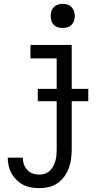

<svg xmlns="http://www.w3.org/2000/svg" viewBox="-20 -753 540 996"><path d="M185 223Q164 223 142.5 219.5Q121 216 102 206.5Q83 197 67 181.5Q51 166 40.5 147.5Q30 129 25 107.5Q20 86 20 65H98Q98 83 104 99.5Q110 116 122 129Q134 142 151 147.5Q168 153 185 153Q200 153 214.5 147.5Q229 142 239.5 131.5Q250 121 257 107.5Q264 94 268 79.5Q272 65 273 50Q274 35 274 20V-228H176V-292H274V-450H138V-520H352V-292H438V-228H352V20Q352 45 349 69.5Q346 94 337.5 117.5Q329 141 314.5 161.5Q300 182 279.5 196.5Q259 211 234.5 217Q210 223 185 223ZM305 -608Q292 -608 280 -611.5Q268 -615 259 -624Q250 -633 246.5 -645Q243 -657 243 -670Q243 -683 246.5 -695Q250 -707 259 -716Q268 -725 280 -729Q292 -733 305 -733Q318 -733 330 -729Q342 -725 351 -716Q360 -707 364 -695Q368 -683 368 -670Q368 -657 364 -645Q360 -633 351 -624Q342 -615 330 -611.5Q318 -608 305 -608Z"/></svg>

Font: Iosevka Term
Style: Regular
Weight: 400
Monospace: yes
Designer: Belleve Invis
Foundry: Belleve Invis
Version: Version 30.0.1